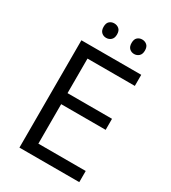

<svg xmlns="http://www.w3.org/2000/svg" viewBox="-213 -1000 983 1106"><g transform="rotate(30 278.0 -446.5)"><path d="M496.1 0H98.1V-713.9H496.1V-640.1H181.2V-410.2H477.1V-336.9H181.2V-74.2H496.1ZM169.9 -845.2Q169.9 -870.6 182.9 -881.8Q195.8 -893.1 213.9 -893.1Q232.4 -893.1 245.8 -881.8Q259.3 -870.6 259.3 -845.2Q259.3 -820.8 245.8 -808.8Q232.4 -796.9 213.9 -796.9Q195.8 -796.9 182.9 -808.8Q169.9 -820.8 169.9 -845.2ZM356 -845.2Q356 -870.6 368.9 -881.8Q381.8 -893.1 399.9 -893.1Q418 -893.1 431.4 -881.8Q444.8 -870.6 444.8 -845.2Q444.8 -820.8 431.4 -808.8Q418 -796.9 399.9 -796.9Q381.8 -796.9 368.9 -808.8Q356 -820.8 356 -845.2Z"/></g></svg>

Font: WebKoruri
Style: Regular
Weight: 400
Foundry: lindwurm / mohemohe
Version: Version 1.00